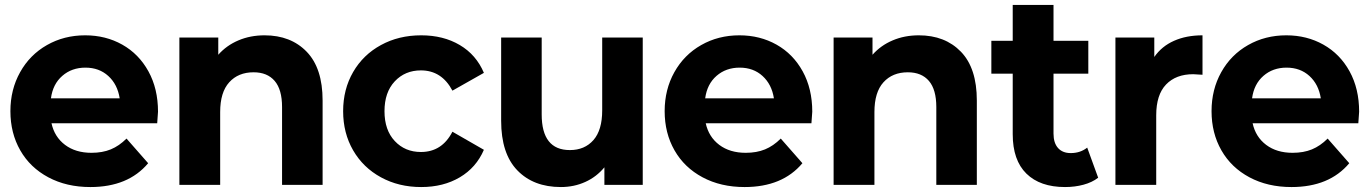

<svg xmlns="http://www.w3.org/2000/svg" viewBox="-20 -750 5557 779"><path d="M617.8 -250H188.9Q201.1 -194.4 243.9 -162.2Q286.7 -130 351.1 -130Q395.6 -130 429.4 -143.9Q463.3 -157.8 493.3 -187.8L581.1 -87.8Q500 8.9 346.7 8.9Q250 8.9 176.1 -30.6Q102.2 -70 62.2 -140Q22.2 -210 22.2 -298.9Q22.2 -386.7 61.7 -457.2Q101.1 -527.8 170.6 -567.2Q240 -606.7 325.6 -606.7Q408.9 -606.7 476.1 -568.9Q543.3 -531.1 582.2 -460.6Q621.1 -390 621.1 -296.7Q621.1 -293.3 617.8 -250ZM186.7 -351.1H465.6Q456.7 -407.8 419.4 -441.7Q382.2 -475.6 326.7 -475.6Q271.1 -475.6 232.8 -442.2Q194.4 -408.9 186.7 -351.1Z M1288.9 -342.2V0H1124.4V-315.6Q1124.4 -386.7 1094.4 -421.7Q1064.4 -456.7 1008.9 -456.7Q946.7 -456.7 910 -416.1Q873.3 -375.6 873.3 -295.6V0H707.8V-597.8H865.6V-527.8Q898.9 -565.6 947.2 -586.1Q995.6 -606.7 1053.3 -606.7Q1160 -606.7 1224.4 -540Q1288.9 -473.3 1288.9 -342.2Z M1372.2 -298.9Q1372.2 -387.8 1412.8 -457.8Q1453.3 -527.8 1525.6 -567.2Q1597.8 -606.7 1688.9 -606.7Q1778.9 -606.7 1845.6 -567.2Q1912.2 -527.8 1943.3 -454.4L1815.6 -382.2Q1772.2 -464.4 1687.8 -464.4Q1623.3 -464.4 1581.7 -420Q1540 -375.6 1540 -298.9Q1540 -222.2 1581.7 -177.8Q1623.3 -133.3 1687.8 -133.3Q1773.3 -133.3 1815.6 -215.6L1943.3 -142.2Q1912.2 -70 1845.6 -30.6Q1778.9 8.9 1688.9 8.9Q1597.8 8.9 1525.6 -30.6Q1453.3 -70 1412.8 -140Q1372.2 -210 1372.2 -298.9Z M2587.8 0H2432.2V-71.1Q2400 -32.2 2354.4 -11.7Q2308.9 8.9 2255.6 8.9Q2144.4 8.9 2078.9 -58.9Q2013.3 -126.7 2013.3 -260V-597.8H2177.8V-285.6Q2177.8 -141.1 2292.2 -141.1Q2352.2 -141.1 2387.8 -181.7Q2423.3 -222.2 2423.3 -302.2V-597.8H2587.8Z M3272.2 -250H2843.3Q2855.6 -194.4 2898.3 -162.2Q2941.1 -130 3005.6 -130Q3050 -130 3083.9 -143.9Q3117.8 -157.8 3147.8 -187.8L3235.6 -87.8Q3154.4 8.9 3001.1 8.9Q2904.4 8.9 2830.6 -30.6Q2756.7 -70 2716.7 -140Q2676.7 -210 2676.7 -298.9Q2676.7 -386.7 2716.1 -457.2Q2755.6 -527.8 2825 -567.2Q2894.4 -606.7 2980 -606.7Q3063.3 -606.7 3130.6 -568.9Q3197.8 -531.1 3236.7 -460.6Q3275.6 -390 3275.6 -296.7Q3275.6 -293.3 3272.2 -250ZM2841.1 -351.1H3120Q3111.1 -407.8 3073.9 -441.7Q3036.7 -475.6 2981.1 -475.6Q2925.6 -475.6 2887.2 -442.2Q2848.9 -408.9 2841.1 -351.1Z M3943.3 -342.2V0H3778.9V-315.6Q3778.9 -386.7 3748.9 -421.7Q3718.9 -456.7 3663.3 -456.7Q3601.1 -456.7 3564.4 -416.1Q3527.8 -375.6 3527.8 -295.6V0H3362.2V-597.8H3520V-527.8Q3553.3 -565.6 3601.7 -586.1Q3650 -606.7 3707.8 -606.7Q3814.4 -606.7 3878.9 -540Q3943.3 -473.3 3943.3 -342.2Z M4301.1 8.9Q4200 8.9 4144.4 -45.6Q4088.9 -100 4088.9 -205.6V-451.1H4002.2V-584.4H4088.9V-730H4254.4V-584.4H4395.6V-451.1H4254.4V-207.8Q4254.4 -170 4272.8 -149.4Q4291.1 -128.9 4324.4 -128.9Q4363.3 -128.9 4391.1 -151.1L4435.6 -28.9Q4411.1 -10 4376.1 -0.6Q4341.1 8.9 4301.1 8.9Z M4858.9 -606.7V-446.7Q4830 -448.9 4821.1 -448.9Q4751.1 -448.9 4711.1 -407.2Q4671.1 -365.6 4671.1 -282.2V0H4505.6V-597.8H4663.3V-518.9Q4693.3 -562.2 4743.3 -584.4Q4793.3 -606.7 4858.9 -606.7Z M5491.1 -250H5062.2Q5074.4 -194.4 5117.2 -162.2Q5160 -130 5224.4 -130Q5268.9 -130 5302.8 -143.9Q5336.7 -157.8 5366.7 -187.8L5454.4 -87.8Q5373.3 8.9 5220 8.9Q5123.3 8.9 5049.4 -30.6Q4975.6 -70 4935.6 -140Q4895.6 -210 4895.6 -298.9Q4895.6 -386.7 4935 -457.2Q4974.4 -527.8 5043.9 -567.2Q5113.3 -606.7 5198.9 -606.7Q5282.2 -606.7 5349.4 -568.9Q5416.7 -531.1 5455.6 -460.6Q5494.4 -390 5494.4 -296.7Q5494.4 -293.3 5491.1 -250ZM5060 -351.1H5338.9Q5330 -407.8 5292.8 -441.7Q5255.6 -475.6 5200 -475.6Q5144.4 -475.6 5106.1 -442.2Q5067.8 -408.9 5060 -351.1Z"/></svg>

Font: Paperlogy 8 ExtraBold
Style: Regular
Weight: 800
Designer: redesigned by Lee Juim, glyphs from Gmarket Sans & Montserrat
Foundry: PT&
Version: Version 1.001